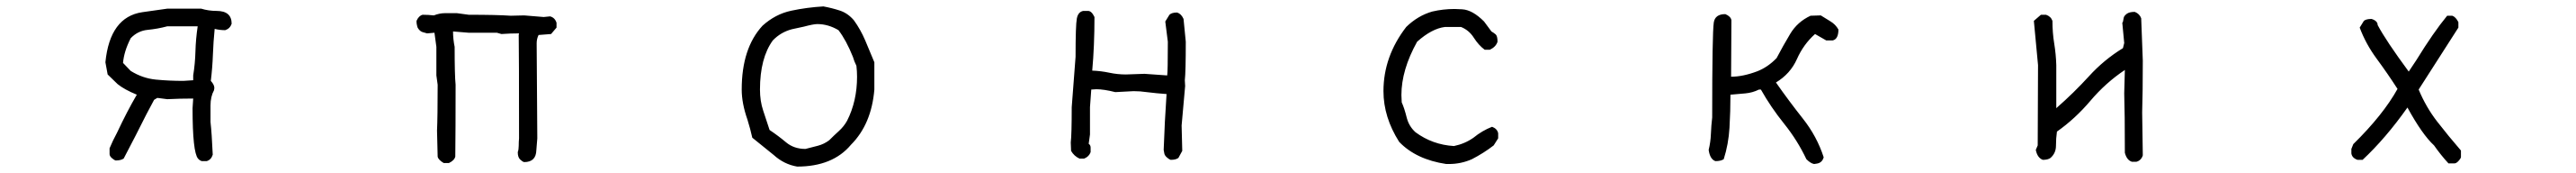

<svg xmlns="http://www.w3.org/2000/svg" viewBox="-20 -508 8040 539"><path d="M552 -256 583 -258V-273Q589 -310 590 -348Q591 -386 597 -426H502Q472 -418 441 -415Q410 -412 388 -389Q367 -348 364 -312L388 -287Q425 -264 466.5 -260Q508 -256 552 -256ZM625 -6H610Q603 -8 598 -14Q581 -34 581 -171L583 -201Q542 -201 502 -199L471 -203L461 -197L437 -152Q403 -84 366 -14Q357 -8 341 -8Q335 -10 328.5 -16Q322 -22 322 -28V-46Q332 -70 345 -94Q377 -162 407 -213Q368 -229 347 -246L316 -276L309 -314Q323 -455 424 -470L502 -481H608Q631 -474 656 -474Q703 -474 703 -434Q698 -419 683 -414Q666 -414 650 -418Q646 -378 644.5 -337.5Q643 -297 638 -256Q649 -244 649 -234L648 -227Q637 -207 637 -179V-128Q641 -93 644 -26Q639 -10 625 -6Z M1381 0H1365Q1348 -10 1346 -20L1344 -101Q1346 -144 1346 -244L1342 -273V-362L1336 -406L1313 -404Q1306 -406 1299 -408Q1292 -410 1286 -418Q1283 -422 1282.5 -425Q1282 -428 1281 -431.5Q1280 -435 1280 -443Q1287 -459 1299 -462Q1317 -462 1334 -460Q1352 -467 1369 -467H1406L1443 -462Q1531 -462 1574 -459L1616 -460L1677 -455L1697 -457Q1712 -453 1717 -437V-422L1700 -402L1661 -399Q1655 -387 1655 -373L1657 -77L1654 -40Q1653 -3 1616 -3Q1611 -4 1603.5 -11Q1596 -18 1596 -34Q1599 -42 1599 -54Q1599 -66 1600 -77Q1600 -343 1599 -399L1600 -404Q1573 -404 1545 -402L1531 -406H1443L1394 -410Q1394 -386 1399 -362Q1399 -273 1402 -244Q1402 -103 1401 -20Q1398 -8 1381 0Z M2494 -44 2533 -54Q2552 -59 2568 -71Q2583 -86 2598.5 -100Q2614 -114 2624 -132Q2655 -193 2655 -269Q2655 -286 2653 -303Q2646 -317 2642 -331Q2621 -383 2597 -414Q2565 -433 2531 -433Q2519 -433 2489 -425L2452 -417Q2417 -408 2392 -382Q2352 -327 2352 -229Q2352 -193 2362 -163.5Q2372 -134 2382 -103Q2409 -85 2433.5 -64.5Q2458 -44 2494 -44ZM2468 11Q2427 4 2395 -25L2328 -79Q2322 -106 2313 -135Q2295 -186 2295 -229Q2295 -358 2360 -428Q2400 -464 2449 -474.5Q2498 -485 2550 -488Q2577 -483 2601.5 -475Q2626 -467 2645 -445Q2666 -416 2680.5 -382Q2695 -348 2709 -314V-229Q2700 -121 2636 -57Q2579 11 2468 11Z M3634 -10Q3628 -12 3621.5 -18Q3615 -24 3614 -30Q3613 -36 3612 -41Q3615 -128 3621 -215Q3591 -217 3559 -221Q3539 -224 3518 -224L3461 -221Q3425 -230 3402 -230L3386 -229L3382 -174V-89L3378 -60Q3384 -56 3384 -48V-34Q3379 -20 3364 -14H3349Q3332 -22 3323 -38L3322 -64Q3325 -89 3325 -174L3337 -331Q3337 -430 3341 -450.5Q3345 -471 3361 -474H3376Q3387 -474 3396 -455Q3396 -364 3389 -288Q3416 -287 3442 -281.5Q3468 -276 3494 -276L3552 -278L3623 -273Q3625 -285 3625 -378L3617 -441L3630 -462Q3637 -469 3654 -469Q3667 -465 3674 -449L3681 -378Q3681 -285 3678 -258L3679 -240L3668 -117L3670 -38L3658 -16Q3650 -10 3634 -10Z M4502 3H4494Q4400 -11 4347 -66Q4298 -143 4298 -224Q4298 -332 4369 -424Q4405 -459 4450 -472Q4484 -480 4520 -480L4544 -479Q4576 -477 4612 -441L4635 -410Q4642 -406 4648 -401Q4654 -396 4654 -378Q4649 -362 4630 -353H4614Q4595 -367 4580 -390.5Q4565 -414 4540 -424H4490Q4449 -419 4403 -378Q4354 -290 4354 -212L4355 -189Q4363 -172 4371 -140Q4378 -114 4398 -96Q4451 -57 4518 -53Q4552 -60 4579 -79Q4606 -101 4637 -113Q4653 -107 4656 -93V-77L4642 -55Q4611 -31 4574 -12Q4540 3 4502 3Z M5642 3Q5631 1 5618 -12Q5590 -71 5548.5 -122.5Q5507 -174 5476 -229H5470Q5450 -219 5427 -217Q5404 -215 5381 -213Q5381 -161 5378 -110Q5375 -59 5360 -12Q5351 -6 5334 -6Q5317 -12 5313 -41Q5319 -65 5320 -91Q5321 -117 5324 -142Q5324 -405 5329 -438Q5333 -464 5365 -464Q5382 -457 5384 -445L5383 -269Q5420 -269 5465 -286Q5498 -299 5525 -327Q5545 -365 5567.5 -402.5Q5590 -440 5631 -459L5663 -460Q5677 -451 5693 -441.5Q5709 -432 5718 -416Q5718 -386 5700 -382H5680L5645 -402Q5609 -370 5588.5 -324Q5568 -278 5523 -251Q5563 -194 5607 -138.5Q5651 -83 5672 -18Q5667 0 5649 2Z M6648 -4H6634Q6618 -9 6612 -32Q6612 -157 6610 -217L6612 -290Q6552 -250 6504.5 -194Q6457 -138 6400 -98Q6397 -77 6397 -54Q6397 -31 6380 -16Q6372 -10 6356 -10Q6339 -16 6334 -41L6340 -55L6341 -305L6328 -443L6350 -462H6366Q6381 -457 6386 -443Q6386 -406 6391.5 -372.5Q6397 -339 6398 -305V-171Q6453 -219 6500 -270.5Q6547 -322 6606 -358L6610 -374L6604 -437L6606 -440Q6607 -447 6608.5 -453Q6610 -459 6618 -465Q6626 -471 6643 -471Q6658 -465 6663 -451L6668 -319Q6668 -219 6666 -158L6668 -24Q6663 -8 6648 -4Z M7641 1H7622Q7598 -25 7577 -55Q7540 -89 7494 -173Q7426 -77 7354 -10H7338Q7321 -16 7319 -30V-44L7325 -59Q7418 -150 7463 -231Q7432 -279 7398 -325Q7364 -371 7345 -422L7358 -443Q7365 -449 7382 -449Q7401 -443 7401 -430Q7427 -381 7498 -285L7522 -321Q7575 -407 7618 -459H7634Q7645 -455 7653 -439V-422L7529 -229Q7552 -174 7587 -129Q7622 -84 7661 -39V-18Q7659 -12 7652.5 -5.5Q7646 1 7641 1Z"/></svg>

Font: Yozai
Style: Regular
Weight: 400
Designer: LXGW / Y.OzVox
Foundry: LXGW / Y.OzVox
Version: Version 0.861;October 22, 2024